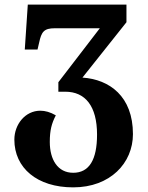

<svg xmlns="http://www.w3.org/2000/svg" viewBox="-20 -556 637 829"><path d="M296 253C456 253 554 148 554 23C554 -140 453 -213 336 -221L526 -460V-536H100L87 -342H142L149 -372C159 -419 170 -434 217 -434H411L232 -201V-160H262C348 -160 399 -98 399 25C399 134 365 190 296 190C229 190 195 133 195 57C195 6 203 -23 221 -58C197 -72 175 -78 154 -78C89 -78 42 -19 42 47C42 169 140 253 296 253Z"/></svg>

Font: Noto Serif Georgian Bold
Style: Regular
Weight: 700
Designer: Monotype Design Team, Akaki Razmadze
Foundry: Google LLC
Version: Version 2.003